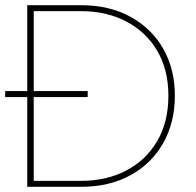

<svg xmlns="http://www.w3.org/2000/svg" viewBox="-20 -720 754 740"><path d="M85 0V-346H0V-369H85V-700H292Q402 -700 483.5 -655Q565 -610 609.5 -531.5Q654 -453 654 -351Q654 -249 609.5 -169.5Q565 -90 483.5 -45Q402 0 292 0ZM110 -23H294Q390 -23 466 -62.5Q542 -102 585.5 -175.5Q629 -249 629 -351Q629 -452 585.5 -525Q542 -598 466 -637.5Q390 -677 294 -677H110V-369H318V-346H110Z"/></svg>

Font: MuseoModerno SemiBold Thin
Style: Regular
Weight: 250
Version: Version 1.001